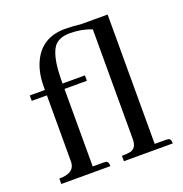

<svg xmlns="http://www.w3.org/2000/svg" viewBox="-118 -745 811 850"><g transform="rotate(-20 288.0 -320.0)"><path d="M553.7 0Q553.7 -22.5 541 -24.4Q536.1 -25.4 530.3 -25.4H477.5V-634.8H356.4Q310.5 -639.6 278.3 -639.6Q170.9 -639.6 127 -549.8Q102.5 -500 102.5 -430.7V-416H31.2V-390.6H102.5V-76.2Q100.6 -25.4 28.3 -25.4V0H259.8Q259.8 -22.5 247.1 -24.4Q242.2 -25.4 236.3 -25.4H185.5V-390.6H291V-416H185.5V-421.9Q185.5 -558.6 225.6 -593.8Q249 -614.3 291 -614.3Q346.7 -614.3 393.6 -595.7V-78.1Q393.6 -38.1 366.2 -29.3Q350.6 -25.4 323.2 -25.4V0Z"/></g></svg>

Font: Abhaya Libre Medium
Style: Regular
Weight: 500
Designer: Pushpananda Ekanayake, Sol Matas, Pathum Egodawatta
Foundry: Mooniak
Version: Version 1.050 ; ttfautohint (v1.6)